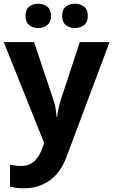

<svg xmlns="http://www.w3.org/2000/svg" viewBox="-20 -772 609 1032"><path d="M0 -546H163L266 -239Q274 -217 278 -193.5Q282 -170 284 -144H287Q290 -170 295.5 -193.5Q301 -217 308 -239L409 -546H569L338 70Q307 155 247.5 197.5Q188 240 110 240Q85 240 66.5 237.5Q48 235 34 232V114Q45 116 60.5 118Q76 120 93 120Q140 120 167.5 91.5Q195 63 208 23L217 -4ZM117 -686Q117 -721 137 -736.5Q157 -752 185 -752Q213 -752 233.5 -736.5Q254 -721 254 -686Q254 -653 233.5 -637Q213 -621 185 -621Q157 -621 137 -637Q117 -653 117 -686ZM314 -686Q314 -721 334 -736.5Q354 -752 383 -752Q411 -752 431.5 -736.5Q452 -721 452 -686Q452 -653 431.5 -637Q411 -621 383 -621Q354 -621 334 -637Q314 -653 314 -686Z"/></svg>

Font: Noto Sans Devanagari UI
Style: Bold
Weight: 700
Designer: Jelle Bosma - Monotype Design Team
Foundry: Monotype Imaging Inc.
Version: Version 2.004; ttfautohint (v1.8.4.7-5d5b)